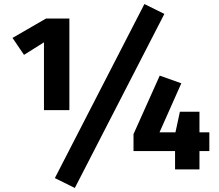

<svg xmlns="http://www.w3.org/2000/svg" viewBox="-20 -840 1087 952"><path d="M696 -820 252 43 351 92 795 -771ZM324 -294V-748H208L42 -652L99 -568L198 -630V-294ZM1018 -184H969V-286H872L850 -184H771L879 -427L772 -465L642 -175V-91H848V0H969V-91H1018Z"/></svg>

Font: Glow Sans SC Normal ExtraBold
Style: Regular
Weight: 800
Designer: Ryoko NISHIZUKA (kana, bopomofo & ideographs); Paul D. Hunt (Latin, Greek & Cyrillic); Sandoll Communications, Soo-young
Version: Version 0.93